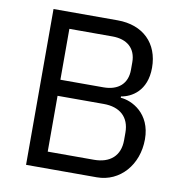

<svg xmlns="http://www.w3.org/2000/svg" viewBox="-79 -773 811 847"><g transform="rotate(10 326.5 -349.0)"><path d="M93 0H410C513 0 590 -87 590 -202C590 -318 503 -361 453 -364V-370C499 -377 566 -414 566 -518C566 -627 495 -698 380 -698H93ZM177 -324H384C456 -324 500 -286 500 -216V-182C500 -112 456 -74 384 -74H177ZM177 -624H370C436 -624 476 -589 476 -527V-493C476 -431 436 -396 370 -396H177Z"/></g></svg>

Font: LVC Sans
Style: Regular
Weight: 400
Designer: Mike Abbink, Paul van der Laan, Pieter van Rosmalen
Foundry: Bold Monday
Version: Version 3.0